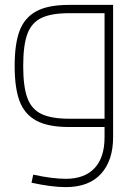

<svg xmlns="http://www.w3.org/2000/svg" viewBox="-20 -520 563 786"><path d="M443 -500V42Q443 137 393.5 191.5Q344 246 249 246Q192 246 109 228L116 195Q195 212 249 212Q326 212 367 168.5Q408 125 408 42V0H263Q176 0 128 -26.5Q80 -53 60 -106.5Q40 -160 40 -250Q40 -340 60 -393.5Q80 -447 128 -473.5Q176 -500 263 -500ZM408 -34V-466H263Q190 -466 149.5 -446.5Q109 -427 92 -381Q75 -335 75 -250Q75 -165 92 -119Q109 -73 149.5 -53.5Q190 -34 263 -34Z"/></svg>

Font: Cairo ExtraLight
Style: Regular
Weight: 275
Designer: Mohamed Gaber, Accademia di Belle Arti di Urbino and others
Foundry: Kief Type Foundry, Accademia di Belle Arti di Urbino and others
Version: Version 3.011